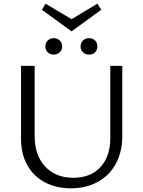

<svg xmlns="http://www.w3.org/2000/svg" viewBox="-20 -1015 775 1041"><path d="M368 -845 207 -962 227 -995 368 -911 508 -995 529 -962ZM271 -808Q291 -808 304 -795.5Q317 -783 317 -763Q317 -744 304 -731.5Q291 -719 271 -719Q251 -719 238.5 -731.5Q226 -744 226 -763Q226 -783 239 -795.5Q252 -808 271 -808ZM463 -808Q483 -808 495.5 -795.5Q508 -783 508 -763Q508 -744 495.5 -731.5Q483 -719 463 -719Q443 -719 430 -731.5Q417 -744 417 -763Q417 -783 430 -795.5Q443 -808 463 -808ZM643 -658V-277Q643 -192 608.5 -128Q574 -64 510.5 -29Q447 6 364 6Q284 6 222.5 -27Q161 -60 127.5 -120.5Q94 -181 94 -262V-658H168V-277Q168 -173 225 -112Q282 -51 378 -51Q471 -51 524.5 -109Q578 -167 578 -265V-658Z"/></svg>

Font: Ysabeau SC
Style: Regular
Weight: 400
Designer: Christian Thalmann (Catharsis Fonts)
Version: Version 0.003